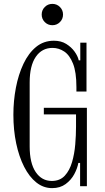

<svg xmlns="http://www.w3.org/2000/svg" viewBox="-20 -960 540 990"><path d="M249 10Q204 10 167.5 -19Q131 -48 104.5 -100Q78 -152 63.5 -220.5Q49 -289 49 -368Q49 -440 62 -508Q75 -576 101 -631Q127 -686 166 -718Q205 -750 258 -750Q295 -750 321.5 -733.5Q348 -717 364.5 -694Q381 -671 386 -649H394V-740H426V-488H374V-511Q374 -588 356.5 -632Q339 -676 311 -694.5Q283 -713 251 -713Q196 -713 164.5 -667Q133 -621 133 -535V-205Q133 -119 164 -73Q195 -27 247 -27Q289 -27 314 -54Q339 -81 351.5 -124Q364 -167 368 -215.5Q372 -264 372 -307V-370H206V-404H428V0H393V-120H384Q379 -92 363 -62Q347 -32 318.5 -11Q290 10 249 10ZM250 -830Q227 -830 211 -846Q195 -862 195 -885Q195 -908 211 -924Q227 -940 250 -940Q273 -940 289 -924Q305 -908 305 -885Q305 -862 289 -846Q273 -830 250 -830Z"/></svg>

Font: Xanh Mono
Style: Regular
Weight: 400
Monospace: yes
Designer: Lam Bao, Duy Dao
Foundry: Yellow Type Foundry
Version: Version 3.101; ttfautohint (v1.8.3)